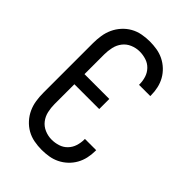

<svg xmlns="http://www.w3.org/2000/svg" viewBox="-221 -838 941 941"><g transform="rotate(45 250.0 -367.5)"><path d="M247 8Q221 8 194.5 3Q168 -2 145 -15Q122 -28 104 -48Q86 -68 75 -92Q64 -116 60 -142.5Q56 -169 56 -195V-540Q56 -566 60 -592.5Q64 -619 75 -643Q86 -667 104 -687Q122 -707 145 -720Q168 -733 194.5 -738Q221 -743 247 -743Q272 -743 296.5 -739Q321 -735 343.5 -724Q366 -713 384.5 -695.5Q403 -678 415 -656.5Q427 -635 432.5 -610.5Q438 -586 438 -561V-555H360V-559Q360 -582 353 -604Q346 -626 330 -642.5Q314 -659 292 -666Q270 -673 247 -673Q222 -673 198.5 -663Q175 -653 160 -633.5Q145 -614 139.5 -589.5Q134 -565 134 -540V-403H306V-333H134V-195Q134 -170 139.5 -145.5Q145 -121 160 -101.5Q175 -82 198.5 -72Q222 -62 247 -62Q270 -62 292 -69Q314 -76 330 -92.5Q346 -109 353 -131Q360 -153 360 -176V-180H438V-174Q438 -149 432.5 -124.5Q427 -100 415 -78.5Q403 -57 384.5 -39.5Q366 -22 343.5 -11Q321 0 296.5 4Q272 8 247 8Z"/></g></svg>

Font: Iosevka Term Curly
Style: Regular
Weight: 400
Designer: Belleve Invis
Foundry: Belleve Invis
Version: Version 32.3.0